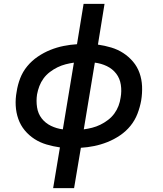

<svg xmlns="http://www.w3.org/2000/svg" viewBox="-20 -755 840 990"><path d="M254 215 289 5Q254 0 220 -10Q186 -20 157.5 -38.5Q129 -57 107.5 -83Q86 -109 74.5 -141.5Q63 -174 61 -210Q59 -246 66 -283Q71 -317 84 -351Q97 -385 120.5 -413.5Q144 -442 175 -463Q206 -484 239.5 -497.5Q273 -511 308 -518Q343 -525 377 -527L411 -735H519L485 -525Q520 -520 553.5 -510Q587 -500 615.5 -481.5Q644 -463 666 -437Q688 -411 699.5 -378.5Q711 -346 712.5 -310Q714 -274 708 -237Q702 -203 689 -169Q676 -135 653 -106.5Q630 -78 599 -57Q568 -36 534 -22.5Q500 -9 465.5 -2Q431 5 397 7L362 215ZM304 -88 361 -432Q340 -429 318.5 -423.5Q297 -418 276.5 -408Q256 -398 237 -383.5Q218 -369 204.5 -350.5Q191 -332 183 -311Q175 -290 171 -268Q166 -235 171 -202Q176 -169 195 -144.5Q214 -120 243 -106Q272 -92 304 -88ZM412 -88Q434 -91 455.5 -96.5Q477 -102 497.5 -112Q518 -122 537 -136.5Q556 -151 569.5 -169.5Q583 -188 591 -209Q599 -230 602 -252Q608 -285 603 -318Q598 -351 579 -375.5Q560 -400 531 -414Q502 -428 469 -432Z"/></svg>

Font: Iosevka Aile Semibold Oblique
Style: Regular
Weight: 600
Italic angle: -9°
Designer: Belleve Invis
Foundry: Belleve Invis
Version: Version 31.1.0; ttfautohint (v1.8.4)